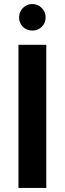

<svg xmlns="http://www.w3.org/2000/svg" viewBox="-20 -919 317 939"><path d="M70.3 -700H206.4V0H70.3ZM73.4 -833.7Q73.4 -861.1 92.2 -880.2Q111 -899.2 137.3 -899.2Q164.9 -899.2 184 -880.2Q203.2 -861.1 203.2 -833.7Q203.2 -806.4 184.2 -787.9Q165.1 -769.4 137.7 -769.4Q110.3 -769.4 91.9 -787.9Q73.4 -806.4 73.4 -833.7Z"/></svg>

Font: AF Albert Sans Medium
Style: Regular
Weight: 500
Designer: Andreas Rasmussen
Foundry: a.Foundry
Version: Version 1.300;Glyphs 3.2 (3231)